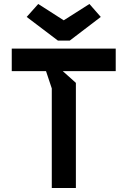

<svg xmlns="http://www.w3.org/2000/svg" viewBox="-20 -944 640 964"><path d="M39 -700H561V-587H295L361 -528V0H240V-500L211 -587H39ZM330 -740 486 -859 429 -924 300 -842 172 -924 114 -859 271 -740Z"/></svg>

Font: Kode Mono
Style: Bold
Weight: 700
Monospace: yes
Designer: Isa Ozler
Foundry: Kadena LLC
Version: Version 1.206;gftools[0.9.28]